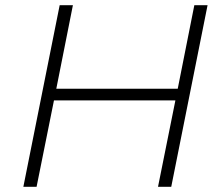

<svg xmlns="http://www.w3.org/2000/svg" viewBox="-20 -720 854 740"><path d="M729 -700H780L640 0H589L656 -333H188L121 0H70L210 -700H261L197 -378H665Z"/></svg>

Font: Montserrat Thin Light
Style: Italic
Weight: 300
Italic angle: -11.3°
Version: Version 9.000